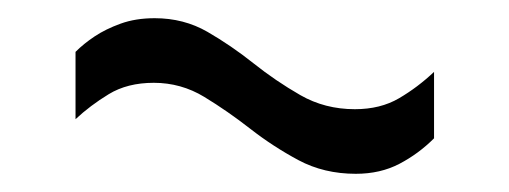

<svg xmlns="http://www.w3.org/2000/svg" viewBox="-20 -403 559 211"><path d="M457 -251Q440 -234 419 -223Q398 -212 371 -212Q336 -212 308 -227Q280 -242 255 -261.5Q230 -281 204.5 -296.5Q179 -312 149 -312Q120 -312 99.5 -299.5Q79 -287 63 -272V-346Q72 -355 84 -363Q96 -371 112.5 -377Q129 -383 150 -383Q182 -383 208 -368Q234 -353 258.5 -333.5Q283 -314 310 -298.5Q337 -283 370 -283Q398 -283 418.5 -295Q439 -307 457 -324Z"/></svg>

Font: Georama SemiExpanded
Style: Regular
Weight: 400
Width: 6
Designer: Jean-Baptiste Levee
Foundry: Production Type
Version: Version 1.001